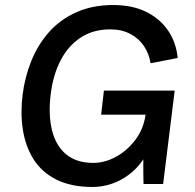

<svg xmlns="http://www.w3.org/2000/svg" viewBox="-20 -733 775 765"><path d="M349 12Q262 12 203.5 -18Q145 -48 113 -99.5Q81 -151 71 -217Q61 -283 70 -355Q79 -427 105.5 -492Q132 -557 176.5 -606.5Q221 -656 285 -684.5Q349 -713 431 -713Q507 -713 562 -686Q617 -659 649.5 -611.5Q682 -564 688 -502L580 -481Q574 -519 553.5 -549.5Q533 -580 499 -598Q465 -616 419 -616Q351 -616 301 -583Q251 -550 221 -491.5Q191 -433 182 -357Q172 -277 187 -215Q202 -153 243 -118.5Q284 -84 352 -84Q398 -84 442.5 -108.5Q487 -133 519.5 -176Q552 -219 560 -276H383L394 -372H676L630 0H552Q552 0 551.5 -14.5Q551 -29 551 -49Q551 -69 551 -83.5Q551 -98 551 -98Q527 -62 493.5 -37Q460 -12 423 0Q386 12 349 12Z"/></svg>

Font: Inclusive Sans Medium
Style: Italic
Weight: 500
Italic angle: -7°
Designer: Olivia King
Foundry: Olivia King
Version: Version 2.004